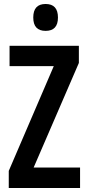

<svg xmlns="http://www.w3.org/2000/svg" viewBox="-20 -944 443 964"><path d="M382 0H24V-86L250 -612H28V-714H376V-628L149 -103H382ZM209 -924Q271 -924 271 -856Q271 -789 209 -789Q147 -789 147 -856Q147 -924 209 -924Z"/></svg>

Font: Noto Sans ExtraCondensed SemiBold
Style: Regular
Weight: 600
Width: 2
Designer: Monotype Design Team
Foundry: Monotype Imaging Inc.
Version: Version 2.013; ttfautohint (v1.8.4.7-5d5b)